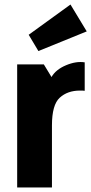

<svg xmlns="http://www.w3.org/2000/svg" viewBox="-20 -830 405 850"><path d="M56 0H210V-275Q210 -366 244.5 -397.5Q279 -429 334 -429Q339 -429 344.5 -429Q350 -429 355 -428V-554Q317 -560 272 -541Q227 -522 208 -489L174 -545H56ZM150 -604 364 -691 292 -810 107 -676Z"/></svg>

Font: Secuela Black
Style: Regular
Weight: 900
Designer: Fernando Haro
Foundry: deFharo
Version: Version 1.704